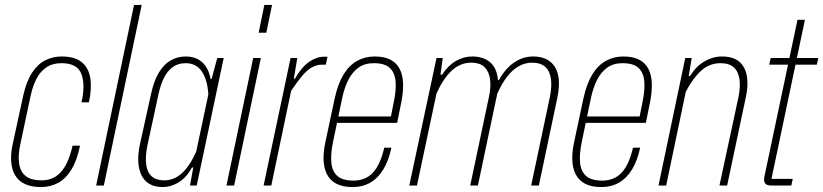

<svg xmlns="http://www.w3.org/2000/svg" viewBox="-20 -749 3323 775"><path d="M145 6Q106 6 80 -6.5Q54 -19 40.5 -42.5Q27 -66 25 -98.5Q23 -131 32 -171L74 -364Q87 -422 110 -456.5Q133 -491 163.5 -506Q194 -521 229 -521Q282 -521 310 -498Q338 -475 344.5 -433.5Q351 -392 339 -336H309Q325 -407 308.5 -450.5Q292 -494 228 -494Q192 -494 167 -477Q142 -460 127 -430.5Q112 -401 104 -364L62 -167Q52 -120 57.5 -87Q63 -54 85 -37.5Q107 -21 146 -21Q184 -21 209 -39.5Q234 -58 249 -89.5Q264 -121 273 -161H303Q291 -102 268.5 -65Q246 -28 215 -11Q184 6 145 6Z M368 0 521 -729H552L399 0Z M636 6Q604 6 582.5 -7Q561 -20 550 -44Q539 -68 538 -99.5Q537 -131 545 -167L589 -367Q601 -423 621.5 -456.5Q642 -490 669.5 -505.5Q697 -521 729 -521Q771 -521 796.5 -497.5Q822 -474 830 -430H834L857 -515H883L774 0H747L760 -73H755Q734 -34 702.5 -14Q671 6 636 6ZM643 -21Q683 -21 714.5 -50Q746 -79 772 -137L821 -368Q817 -428 794.5 -461Q772 -494 729 -494Q699 -494 677.5 -478.5Q656 -463 642 -435Q628 -407 620 -370L575 -162Q566 -117 570 -85.5Q574 -54 592 -37.5Q610 -21 643 -21Z M894 0 1002 -515H1033L925 0ZM1024 -617 1047 -729H1078L1055 -617Z M1044 0 1153 -515H1180L1166 -431H1170Q1198 -479 1228 -499.5Q1258 -520 1287 -520H1302L1295 -488H1280Q1258 -488 1238 -476.5Q1218 -465 1198.5 -441.5Q1179 -418 1155 -382L1075 0Z M1403 6Q1363 6 1337.5 -7.5Q1312 -21 1299.5 -46Q1287 -71 1286 -104.5Q1285 -138 1294 -178L1331 -352Q1344 -411 1366.5 -448Q1389 -485 1421 -503Q1453 -521 1492 -521Q1531 -521 1556 -508Q1581 -495 1593.5 -470.5Q1606 -446 1607 -412Q1608 -378 1600 -337L1583 -253H1334L1339 -279H1563L1557 -274L1570 -340Q1580 -388 1576.5 -422.5Q1573 -457 1552.5 -475.5Q1532 -494 1489 -494Q1452 -494 1427 -476Q1402 -458 1386 -426.5Q1370 -395 1361 -352L1324 -175Q1314 -126 1317.5 -91.5Q1321 -57 1342 -38.5Q1363 -20 1407 -20Q1456 -20 1486 -53Q1516 -86 1531 -153H1560Q1549 -101 1527.5 -65.5Q1506 -30 1475 -12Q1444 6 1403 6Z M1632 0 1742 -515H1767L1758 -448H1765Q1788 -484 1819.5 -502.5Q1851 -521 1886 -521Q1932 -521 1959 -497Q1986 -473 1990 -426H1994Q2020 -473 2055.5 -497Q2091 -521 2132 -521Q2173 -521 2199 -501.5Q2225 -482 2233 -444.5Q2241 -407 2229 -351L2155 0H2124L2199 -355Q2208 -398 2204 -429.5Q2200 -461 2181.5 -478.5Q2163 -496 2127 -496Q2099 -496 2073.5 -481.5Q2048 -467 2026.5 -439Q2005 -411 1987 -370Q1986 -366 1985 -360Q1984 -354 1983 -351L1909 0H1878L1953 -355Q1962 -394 1958.5 -426Q1955 -458 1937 -477Q1919 -496 1881 -496Q1838 -496 1803.5 -464Q1769 -432 1742 -372L1663 0Z M2407 6Q2367 6 2341.5 -7.5Q2316 -21 2303.5 -46Q2291 -71 2290 -104.5Q2289 -138 2298 -178L2335 -352Q2348 -411 2370.5 -448Q2393 -485 2425 -503Q2457 -521 2496 -521Q2535 -521 2560 -508Q2585 -495 2597.5 -470.5Q2610 -446 2611 -412Q2612 -378 2604 -337L2587 -253H2338L2343 -279H2567L2561 -274L2574 -340Q2584 -388 2580.5 -422.5Q2577 -457 2556.5 -475.5Q2536 -494 2493 -494Q2456 -494 2431 -476Q2406 -458 2390 -426.5Q2374 -395 2365 -352L2328 -175Q2318 -126 2321.5 -91.5Q2325 -57 2346 -38.5Q2367 -20 2411 -20Q2460 -20 2490 -53Q2520 -86 2535 -153H2564Q2553 -101 2531.5 -65.5Q2510 -30 2479 -12Q2448 6 2407 6Z M2638 0 2746 -515H2772L2760 -442H2765Q2790 -482 2824 -501.5Q2858 -521 2894 -521Q2940 -521 2964.5 -499.5Q2989 -478 2995 -440Q3001 -402 2990 -354L2915 0H2884L2961 -358Q2969 -397 2965 -428Q2961 -459 2942.5 -476.5Q2924 -494 2889 -494Q2843 -494 2809 -462.5Q2775 -431 2748 -378L2669 0Z M3095 0Q3074 0 3068 -9.5Q3062 -19 3065 -34L3199 -669H3229L3094 -27H3180L3174 0ZM3085 -488 3091 -515H3283L3277 -488Z"/></svg>

Font: Hubot Sans Condensed ExtraLight
Style: Italic
Weight: 200
Width: 3
Italic angle: -12.0243°
Designer: Deni Anggara
Foundry: GitHub, Inc., Subsidiary of Microsoft Corporation
Version: Version 2.000